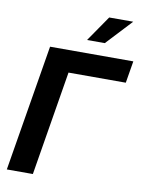

<svg xmlns="http://www.w3.org/2000/svg" viewBox="-101 -1018 817 1088"><g transform="rotate(10 307.5 -474.5)"><path d="M615.2 -727.5 594.2 -601.1H264.6L165.5 0H15.6L136.2 -727.5ZM335.9 -801.3 437.5 -948.7H575.7L438 -801.3Z"/></g></svg>

Font: Inter 24pt
Style: Bold Italic
Weight: 700
Italic angle: -9.3988°
Version: Version 4.001;git-66647c0bb